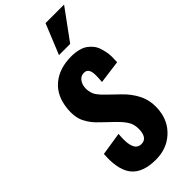

<svg xmlns="http://www.w3.org/2000/svg" viewBox="-338 -1136 1201 1201"><g transform="rotate(-45 263.0 -535.5)"><path d="M279.8 -880.4 361.8 -1081.5H525.9L378.9 -880.4ZM246.1 11.2Q130.9 11.2 81.1 -50.3Q39.6 -102.1 39.6 -204.6Q39.6 -223.6 41 -244.6L194.8 -268.6Q192.4 -243.7 192.4 -222.7Q192.4 -180.7 202.1 -157.2Q215.8 -122.1 251.5 -122.1Q298.8 -122.1 305.7 -182.6Q306.6 -192.9 306.6 -202.6Q306.6 -237.3 293 -262.7Q275.4 -295.4 233.4 -335.4L165.5 -400.4Q142.1 -422.4 127 -441.2Q111.8 -460 98.6 -485.4Q85.4 -509.8 81.1 -541Q78.6 -557.6 78.6 -576.2Q78.6 -592.3 80.6 -609.9Q90.8 -710.4 156.5 -765.4Q222.2 -820.3 327.1 -820.8Q362.8 -820.8 391.1 -813.5Q419.4 -806.2 438.2 -793Q457 -779.8 470.9 -762Q484.9 -744.1 491.7 -723.4Q498.5 -702.6 502.9 -680.2Q506.8 -661.1 506.8 -642.1Q506.8 -638.7 506.8 -635.7Q505.9 -613.3 505.4 -591.8L351.1 -571.3Q354 -605 354 -630.9Q353.5 -632.8 353.5 -634.8Q353.5 -662.1 342.8 -677.7Q332.5 -692.4 311.5 -691.9Q310.1 -691.9 308.6 -691.9Q284.2 -690.9 269 -671.6Q253.9 -652.3 251 -627.4Q250 -620.1 250 -612.8Q250 -602.1 252 -592.3Q254.9 -575.7 259.5 -564.2Q264.2 -552.7 274.9 -539.1Q285.6 -525.4 292.5 -518.1Q299.3 -510.7 313.5 -497.1L379.4 -433.6Q405.3 -408.7 423.1 -385.3Q440.9 -361.8 456.1 -332.3Q471.2 -302.7 477.1 -267.6Q480.5 -247.6 480.5 -225.6Q480.5 -209.5 478.5 -191.9Q469.2 -103.5 405 -46.1Q340.8 11.2 246.1 11.2Z"/></g></svg>

Font: Oswald
Style: Bold
Weight: 700
Designer: Vernon Adams
Foundry: Vernon Adams
Version: 3.0; ttfautohint (v0.94.23-7a4d-dirty) -l 8 -r 50 -G 200 -x 